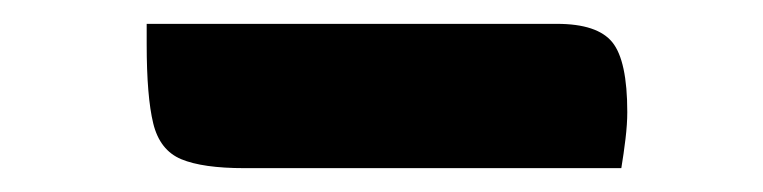

<svg xmlns="http://www.w3.org/2000/svg" viewBox="-20 -380 640 161"><path d="M103 -360H447Q481 -360 493.5 -344.5Q506 -329 506 -286Q506 -276 504.5 -263.5Q503 -251 501 -239H185Q150 -239 132 -246.5Q114 -254 108.5 -276.5Q103 -299 103 -343Z"/></svg>

Font: Recursive Mn Csl St SmB
Style: Regular
Weight: 600
Monospace: yes
Version: Version 1.079;hotconv 1.0.112;makeotfexe 2.5.65598; ttfautoh